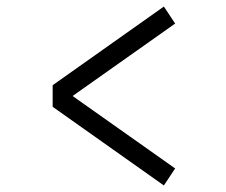

<svg xmlns="http://www.w3.org/2000/svg" viewBox="-20 -557 690 587"><path d="M481 -537 515.5 -485 202 -263.5 515.5 -42 481 10 141 -230.5V-296.5Z"/></svg>

Font: Trispace Light
Style: Regular
Weight: 300
Designer: Tyler Finck
Foundry: Etcetera Type Company
Version: Version 1.210; ttfautohint (v1.8.3)